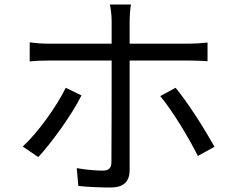

<svg xmlns="http://www.w3.org/2000/svg" viewBox="-20 -804 1040 853"><path d="M272 -414C233 -333 148 -214 81 -153L150 -106C207 -167 300 -295 342 -380ZM821 -535C845 -535 875 -534 902 -532V-615C877 -612 844 -610 820 -610H556V-713C556 -734 559 -770 562 -784H468C472 -769 476 -735 476 -713V-610H197C166 -610 140 -612 112 -616V-531C139 -534 167 -535 198 -535H476V-527C476 -480 476 -138 475 -84C475 -57 463 -46 436 -46C410 -46 365 -49 321 -57L328 22C369 27 428 29 470 29C531 29 556 2 556 -50V-535ZM692 -377C745 -314 820 -190 859 -111L933 -152C893 -224 814 -350 760 -414Z"/></svg>

Font: Noto Sans CJK SC Regular
Style: Regular
Weight: 400
Designer: Ryoko NISHIZUKA (kana & ideographs); Paul D. Hunt (Latin, Greek & Cyrillic); Wenlong ZHANG (bopomofo); Sandoll Communica
Foundry: Adobe Systems Incorporated
Version: Version 1.004;PS 1.004;hotconv 1.0.82;makeotf.lib2.5.63406